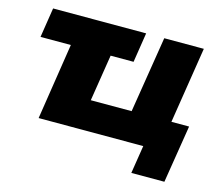

<svg xmlns="http://www.w3.org/2000/svg" viewBox="-92 -625 1026 881"><g transform="rotate(15 420.5 -185.0)"><path d="M599 133 620 0H123L179 -362H35L57 -503H499L477 -362H368L333 -141H527L585 -503H773L716 -141H800L756 133Z"/></g></svg>

Font: Nunito Sans 8pt Black
Style: Italic
Weight: 900
Italic angle: -9°
Version: Version 3.101;gftools[0.9.27]